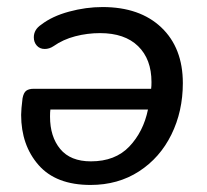

<svg xmlns="http://www.w3.org/2000/svg" viewBox="-20 -516 588 545"><path d="M40 -190Q40 -205 44 -237Q47 -253 54.5 -258.5Q62 -264 76 -264H409Q410 -271 410 -283Q410 -348 372 -385Q334 -422 264 -422Q228 -422 193.5 -413Q159 -404 132 -385Q120 -377 107 -377Q93 -377 84.5 -386.5Q76 -396 76 -410Q76 -432 97 -446Q128 -470 176 -483Q224 -496 271 -496Q377 -496 438 -438Q499 -380 499 -280Q499 -200 466.5 -134Q434 -68 374.5 -29.5Q315 9 237 9Q139 9 89.5 -47.5Q40 -104 40 -190ZM122 -185Q122 -128 151 -93Q180 -58 238 -58Q307 -58 347 -100Q387 -142 400 -205H123Q122 -198 122 -185Z"/></svg>

Font: SN Pro
Style: Italic
Weight: 400
Italic angle: -9°
Designer: Tobias Whetton
Foundry: Supernotes
Version: Version 1.003